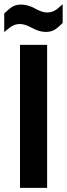

<svg xmlns="http://www.w3.org/2000/svg" viewBox="-38 -907 322 927"><path d="M58.6 -690.4H189.5V0H58.6ZM-17.6 -841.8Q5.9 -865.2 22.5 -875Q39.1 -884.8 63.5 -884.8Q74.2 -884.8 82.5 -883.3Q90.8 -881.8 97.7 -879.9Q105.5 -877.9 114.7 -874Q124 -870.1 133.8 -864.3Q166 -846.7 189.5 -846.7Q208 -846.7 223.6 -854.5Q231.4 -858.4 241.7 -866.7Q252 -875 264.6 -886.7V-795.9Q241.2 -772.5 224.6 -762.7Q208 -752.9 183.6 -752.9Q167 -752.9 150.4 -757.8Q143.6 -759.8 134.3 -763.7Q125 -767.6 114.3 -773.4Q82 -791 58.6 -791Q40 -791 24.4 -783.2Q8.8 -775.4 -17.6 -752Z"/></svg>

Font: Dinish
Style: Bold
Weight: 700
Designer: Bert Driehuis
Foundry: Playbeing
Version: Version 3.006; git-39231f3c-release